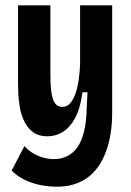

<svg xmlns="http://www.w3.org/2000/svg" viewBox="-20 -548 493 724"><path d="M194 156Q161 156 128.5 149Q96 142 69 128Q42 114 24 95L72 3Q95 28 124.5 40Q154 52 183 52Q211 52 234 40.5Q257 29 273 5.5Q289 -18 297.5 -54.5Q306 -91 307 -141L310 -200H291Q283 -140 263.5 -103.5Q244 -67 217 -50.5Q190 -34 159 -34Q126 -34 105 -49.5Q84 -65 72 -89.5Q60 -114 55 -142Q50 -170 49 -195.5Q48 -221 48 -237V-528H170V-276Q170 -259 170.5 -241Q171 -223 173 -205.5Q175 -188 179.5 -174.5Q184 -161 192.5 -153Q201 -145 215 -145Q233 -145 245 -159Q257 -173 265 -196.5Q273 -220 277 -248.5Q281 -277 282 -304V-528H403V-125Q403 -81 397 -43.5Q391 -6 379 25.5Q367 57 349.5 81.5Q332 106 309 122.5Q286 139 257.5 147.5Q229 156 194 156Z"/></svg>

Font: Bricolage Grotesque Condensed SemiBold
Style: Regular
Weight: 600
Width: 3
Designer: Mathieu Triay
Foundry: Atelier Triay
Version: Version 1.000;gftools[0.9.30]